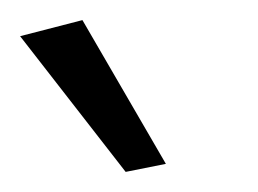

<svg xmlns="http://www.w3.org/2000/svg" viewBox="-30 -744 257 191"><path d="M95 -573 -10 -708 52 -724 135 -581Z"/></svg>

Font: Arsenal
Style: Regular
Weight: 400
Designer: Andrij Shevchenko
Foundry: Stairsfor
Version: Version 2.001;PS 002.001;hotconv 1.0.88;makeotf.lib2.5.64775